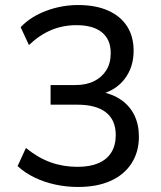

<svg xmlns="http://www.w3.org/2000/svg" viewBox="-20 -734 640 763"><path d="M291 9Q244 9 200 -0.5Q156 -10 117.5 -28.5Q79 -47 50 -74L83 -146Q131 -107 181 -89Q231 -71 288 -71Q337 -71 371 -85.5Q405 -100 422.5 -128.5Q440 -157 440 -197Q440 -257 401 -287.5Q362 -318 287 -318H181V-396H279Q323 -396 354 -411.5Q385 -427 402.5 -455Q420 -483 420 -523Q420 -577 385 -605.5Q350 -634 284 -634Q230 -634 183.5 -614.5Q137 -595 95 -555L62 -626Q102 -668 163.5 -691Q225 -714 291 -714Q360 -714 409.5 -692Q459 -670 485 -629.5Q511 -589 511 -532Q511 -467 475.5 -420.5Q440 -374 378 -359V-370Q427 -361 461.5 -337Q496 -313 514 -276Q532 -239 532 -191Q532 -130 502.5 -84.5Q473 -39 419 -15Q365 9 291 9Z"/></svg>

Font: Nunito Sans 12pt ExtraLight Medium
Style: Regular
Weight: 500
Version: Version 3.101;gftools[0.9.27]